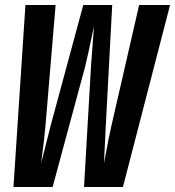

<svg xmlns="http://www.w3.org/2000/svg" viewBox="-20 -750 702 770"><path d="M34 0 82 -730H203L162 -242Q159 -204 145 -95L182 -242L314 -730H430L404 -242L397 -95Q417 -204 426 -242L538 -730H662L473 0H317L345 -485L357 -645Q333 -530 322 -485L191 0Z"/></svg>

Font: JetBrains Mono Extra Bold
Style: Italic
Weight: 800
Italic angle: -9°
Monospace: yes
Designer: Philipp Nurullin, Konstantin Bulenkov
Foundry: JetBrains
Version: 2.002